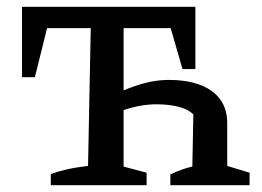

<svg xmlns="http://www.w3.org/2000/svg" viewBox="-20 -547 774 567"><path d="M130 0V-33Q152 -41 178.5 -47Q205 -53 240 -57L248 -464H119L83 -319H45V-527H557V-343H519L484 -464H345V-280Q377 -294 411 -302.5Q445 -311 478 -311Q560 -311 605.5 -278Q651 -245 651 -184V-57L717 -37V0H483V-32Q500 -40 516.5 -46Q533 -52 548 -55L551 -209Q535 -225 506.5 -232Q478 -239 442 -239Q396 -239 345 -222V-55L413 -37V0Z"/></svg>

Font: Piazzolla SC Medium
Style: Regular
Weight: 500
Designer: Juan Pablo del Peral
Foundry: Huerta Tipografica
Version: Version 1.330